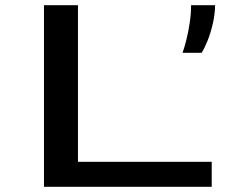

<svg xmlns="http://www.w3.org/2000/svg" viewBox="-20 -720 940 740"><path d="M149.5 0V-700H280.5V-96.5H796V0ZM683.5 -516.5Q690.5 -535.5 698.2 -566.2Q706 -597 711.2 -632.2Q716.5 -667.5 716.5 -700H809Q808.5 -664.5 800.2 -628.8Q792 -593 780 -563.2Q768 -533.5 757 -516.5Z"/></svg>

Font: Trispace Expanded Medium
Style: Regular
Weight: 500
Width: 7
Designer: Tyler Finck
Foundry: Etcetera Type Company
Version: Version 1.210; ttfautohint (v1.8.3)